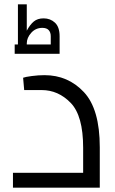

<svg xmlns="http://www.w3.org/2000/svg" viewBox="-20 -869 532 889"><path d="M40 0ZM442 -187V0H40V-69H365V-185Q365 -333 307.5 -392.5Q250 -452 173 -452H92L87 -509Q97 -513 127.5 -517Q158 -521 186 -521Q295 -521 368.5 -442.5Q442 -364 442 -187ZM256 -701V-620H48V-663H63V-849H104V-727Q119 -755 136.5 -769.5Q154 -784 182 -784Q213 -784 234.5 -764Q256 -744 256 -701ZM104 -668V-663H215V-701Q215 -719 205.5 -729.5Q196 -740 176 -740Q145 -740 124.5 -717Q104 -694 104 -668Z"/></svg>

Font: Cairo
Style: Regular
Weight: 400
Designer: Mohamed Gaber, the designers of Titillium
Foundry: Kief Type Foundry
Version: Version 2.009; ttfautohint (v1.5.33-1714) -l 8 -r 50 -G 200 